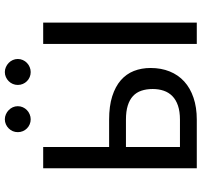

<svg xmlns="http://www.w3.org/2000/svg" viewBox="-40 -802 842 802"><g transform="rotate(-90 381.0 -401.0)"><path d="M79.1 0ZM168 -641.6V-366.2H282.2Q338.9 -366.2 379.6 -353.3Q420.4 -340.3 446.8 -317.4Q473.1 -294.4 485.6 -262.7Q498 -231 498 -192.9Q498 -148.9 483.6 -113.3Q469.2 -77.6 441.7 -52.5Q414.1 -27.3 373.8 -13.7Q333.5 0 282.2 0H79.1V-641.6ZM168 -295.9V-70.3H282.2Q316.4 -70.3 340.8 -78.6Q365.2 -86.9 380.6 -102.1Q396 -117.2 403.1 -138.2Q410.2 -159.2 410.2 -184.1Q410.2 -210.4 403.1 -231.4Q396 -252.4 380.6 -266.6Q365.2 -280.8 341.1 -288.3Q316.9 -295.9 282.2 -295.9ZM687.5 0H598.6V-641.6H687.5ZM338.4 -747.6Q338.4 -736.3 334 -726.6Q329.6 -716.8 322 -709.5Q314.5 -702.1 304.4 -698Q294.4 -693.8 283.7 -693.8Q272.5 -693.8 262.7 -698Q252.9 -702.1 245.6 -709.5Q238.3 -716.8 234.1 -726.6Q230 -736.3 230 -747.6Q230 -758.8 234.1 -768.6Q238.3 -778.3 245.6 -785.6Q252.9 -793 262.7 -797.4Q272.5 -801.8 283.7 -801.8Q294.4 -801.8 304.4 -797.4Q314.5 -793 322 -785.6Q329.6 -778.3 334 -768.6Q338.4 -758.8 338.4 -747.6ZM535.6 -747.6Q535.6 -736.3 531.2 -726.6Q526.9 -716.8 519.3 -709.5Q511.7 -702.1 501.7 -698Q491.7 -693.8 481 -693.8Q469.7 -693.8 460 -698Q450.2 -702.1 442.9 -709.5Q435.5 -716.8 431.4 -726.6Q427.2 -736.3 427.2 -747.6Q427.2 -758.8 431.4 -768.6Q435.5 -778.3 442.9 -785.6Q450.2 -793 460 -797.4Q469.7 -801.8 481 -801.8Q491.7 -801.8 501.7 -797.4Q511.7 -793 519.3 -785.6Q526.9 -778.3 531.2 -768.6Q535.6 -758.8 535.6 -747.6Z"/></g></svg>

Font: Carlito
Style: Regular
Weight: 400
Designer: Lukasz Dziedzic
Foundry: tyPoland Lukasz Dziedzic
Version: Version 1.104